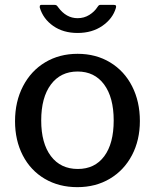

<svg xmlns="http://www.w3.org/2000/svg" viewBox="-20 -762 639 792"><path d="M42 -262Q42 -343 75 -406.5Q108 -470 166.5 -505Q225 -540 300 -540Q376 -540 434.5 -504.5Q493 -469 525 -406Q557 -343 557 -263Q557 -184 524.5 -122Q492 -60 433.5 -25Q375 10 299 10Q223 10 164.5 -24.5Q106 -59 74 -121Q42 -183 42 -262ZM449 -265Q449 -360 409.5 -413.5Q370 -467 300 -467Q230 -467 190 -413.5Q150 -360 150 -265Q150 -171 190 -118Q230 -65 301 -65Q371 -65 410 -117.5Q449 -170 449 -265ZM458 -729Q445 -685 402.5 -655.5Q360 -626 300 -626Q241 -626 199.5 -655Q158 -684 144 -731V-735Q144 -742 151 -742H203Q210 -742 213 -740Q216 -738 220 -732Q253 -687 300 -687Q327 -687 348.5 -700.5Q370 -714 382 -733Q386 -739 388.5 -740.5Q391 -742 396 -742H448Q456 -742 458 -739Q460 -736 458 -729Z"/></svg>

Font: Libre Franklin Medium
Style: Regular
Weight: 500
Designer: Pablo Impallari, Rodrigo Fuenzalida
Foundry: Impallari Type
Version: Version 1.002; ttfautohint (v1.5)